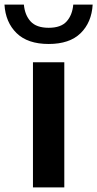

<svg xmlns="http://www.w3.org/2000/svg" viewBox="-66 -816 424 836"><path d="M77.5 0V-545H214V0ZM146 -624.5Q54.5 -624.5 6.2 -671.8Q-42 -719 -46.5 -796H38Q42 -750.5 67.2 -722.8Q92.5 -695 146 -695Q199.5 -695 224.2 -722.8Q249 -750.5 253 -796H337.5Q333 -718.5 285 -671.5Q237 -624.5 146 -624.5Z"/></svg>

Font: Encode Sans Expanded SemiBold
Style: Regular
Weight: 600
Width: 7
Designer: Multiple Designers
Foundry: Impallari Type
Version: Version 3.000; ttfautohint (v1.8.3) -l 8 -r 50 -G 200 -x 14 